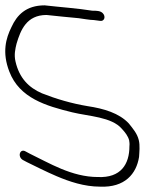

<svg xmlns="http://www.w3.org/2000/svg" viewBox="-69 -684 607 718"><path d="M16 -86 31 -78C64 -62 103 -42 143 -25C190 -5 246 14 305 14C398 18 441 -34 451 -97C452 -114 455 -140 450 -160C444 -185 428 -203 413 -222C377 -261 319 -278 259 -287C199 -297 141 -314 88 -335C39 -356 3 -392 -11 -454C-17 -479 -12 -501 -7 -521C8 -571 30 -628 105 -628C140 -624 193 -619 225 -616C241 -614 267 -609 282 -609C289 -608 298 -607 305 -606C321 -603 328 -622 315 -635C306 -644 291 -644 276 -644C220 -653 159 -657 98 -664C28 -664 -6 -627 -26 -583C-47 -541 -62 -488 -34 -416C4 -317 103 -288 201 -264C262 -249 349 -247 387 -202C399 -189 410 -175 414 -159C415 -153 416 -146 415 -137C415 -70 383 -18 297 -22C199 -22 114 -75 43 -109L28 -117C6 -131 -5 -99 16 -86Z"/></svg>

Font: Stray Cat
Style: OpObl
Weight: 400
Version: Version 1.0